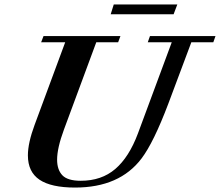

<svg xmlns="http://www.w3.org/2000/svg" viewBox="-20 -824 982 857"><path d="M474.1 -760.3 487.8 -804.2H771.5L754.9 -760.3ZM314.9 13.2Q208.5 13.2 156.5 -21.7Q104.5 -56.6 104.5 -130.4Q104.5 -185.5 134.3 -266.1L271 -635.3H163.6L174.3 -663.1H517.6L507.3 -635.3H409.7L265.6 -246.1Q234.9 -163.1 234.9 -111.3Q234.9 -66.4 258.3 -41.7Q281.7 -17.1 340.3 -17.1Q433.1 -17.1 494.6 -69.8Q556.2 -122.6 595.7 -228.5L746.6 -635.3H639.6L649.4 -663.1H941.9L932.1 -635.3H834L731 -360.4Q665.5 -187.5 611.8 -116.7Q513.7 13.2 314.9 13.2Z"/></svg>

Font: Elstob 14pt
Style: Bold Italic
Weight: 700
Italic angle: -20°
Designer: Peter S. Baker
Version: Version 1.015